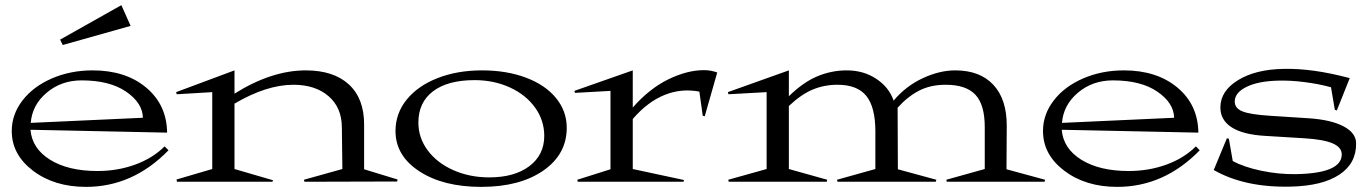

<svg xmlns="http://www.w3.org/2000/svg" viewBox="-20 -710 5355 750"><path d="M538.1 -250Q537.1 -307.6 472.9 -351.8Q408.7 -396 298.8 -396Q219.2 -396 162.4 -347.9Q105.5 -299.8 100.1 -230ZM25.9 -198.2Q25.9 -263.2 67.9 -317.6Q109.9 -372.1 182.6 -403.6Q255.4 -435.1 341.8 -435.1Q470.7 -435.1 551 -367.9Q631.3 -300.8 632.8 -191.9L99.1 -203.1Q105 -129.9 175.8 -85.9Q246.6 -42 360.8 -42Q439.5 -42 508.3 -67.1Q577.1 -92.3 623 -138.2L638.2 -123Q499 20 315.9 20Q192.4 20 109.1 -43Q25.9 -106 25.9 -198.2ZM214.8 -555.2 454.1 -689.9 490.2 -608.9 225.1 -534.2Z M670.4 -341.8 668 -350.1 896 -435.1V-344.2Q1041 -435.1 1174.3 -435.1Q1282.7 -435.1 1342.5 -380.4Q1402.3 -325.7 1402.3 -224.1V-48.8L1533.2 -8.8L1531.2 -1L1169.4 0L1167 -7.8L1317.4 -49.8L1315.4 -212.9Q1314.9 -290 1263.2 -334.5Q1211.4 -378.9 1126 -378.9Q1021.5 -378.9 896 -305.2V-49.8L1046.4 -5.9L1044.4 0H671.4L669.4 -8.8L809.1 -49.8V-350.1Z M1859.9 20Q1711.4 20 1618.2 -40.8Q1524.9 -101.6 1524.9 -198.2Q1524.9 -266.6 1568.4 -320.6Q1611.8 -374.5 1689 -404.8Q1766.1 -435.1 1862.8 -435.1Q1959 -435.1 2034.4 -406.7Q2109.9 -378.4 2151.9 -327.1Q2193.8 -275.9 2193.8 -210.9Q2193.8 -106.9 2102.1 -43.5Q2010.3 20 1859.9 20ZM1614.3 -231Q1614.3 -171.9 1650.6 -122.8Q1687 -73.7 1750.7 -45.4Q1814.5 -17.1 1891.1 -17.1Q1989.7 -17.1 2047.9 -61Q2106 -105 2106 -179.2Q2106 -239.7 2070.1 -289.8Q2034.2 -339.8 1971.7 -368.4Q1909.2 -397 1834 -397Q1729 -397 1671.6 -353.5Q1614.3 -310.1 1614.3 -231Z M2451.7 -49.8 2651.9 -6.8 2649.9 0H2236.8L2234.9 -7.8L2364.7 -48.8V-355L2226.1 -347.2L2223.6 -355L2451.7 -435.1V-290Q2516.6 -363.8 2590.3 -399.9Q2664.1 -436 2730 -436Q2756.8 -436 2781.7 -426.8L2732.9 -255.9L2725.1 -257.8L2711.9 -352.1Q2642.1 -365.7 2575.9 -339.1Q2509.8 -312.5 2451.7 -245.1Z M3486.3 -289.1 3487.3 -48.8 3637.7 -7.8 3635.3 0H3251.5L3249.5 -7.8L3399.4 -49.8V-196.8Q3399.4 -291 3364.3 -335Q3329.1 -378.9 3251.5 -378.9Q3199.2 -378.9 3154.1 -359.9Q3108.9 -340.8 3061.5 -295.9V-49.8L3211.4 -7.8L3209.5 0H2826.7L2824.7 -7.8L2974.6 -49.8V-350.1L2825.7 -341.8L2823.2 -350.1L3061.5 -435.1V-334Q3117.2 -388.7 3172.6 -411.9Q3228 -435.1 3287.6 -435.1Q3353.5 -435.1 3403.3 -401.9Q3453.1 -368.7 3470.7 -316.9Q3518.1 -373.5 3584 -404.3Q3649.9 -435.1 3711.4 -435.1Q3808.1 -435.1 3860.6 -378.4Q3913.1 -321.8 3912.6 -217.8L3911.6 -48.8L4062.5 -7.8L4060.5 0H3678.7L3676.3 -7.8L3826.7 -49.8V-213.9Q3826.7 -300.8 3790.3 -339.8Q3753.9 -378.9 3674.3 -378.9Q3613.8 -378.9 3568.8 -355.2Q3523.9 -331.5 3486.3 -289.1Z M4566.4 -250Q4565.4 -307.6 4501.2 -351.8Q4437 -396 4327.1 -396Q4247.6 -396 4190.7 -347.9Q4133.8 -299.8 4128.4 -230ZM4054.2 -198.2Q4054.2 -263.2 4096.2 -317.6Q4138.2 -372.1 4210.9 -403.6Q4283.7 -435.1 4370.1 -435.1Q4499 -435.1 4579.3 -367.9Q4659.7 -300.8 4661.1 -191.9L4127.4 -203.1Q4133.3 -129.9 4204.1 -85.9Q4274.9 -42 4389.2 -42Q4467.8 -42 4536.6 -67.1Q4605.5 -92.3 4651.4 -138.2L4666.5 -123Q4527.3 20 4344.2 20Q4220.7 20 4137.5 -43Q4054.2 -106 4054.2 -198.2Z M4721.2 -45.9 4772.5 -169.9 4780.3 -168 4795.4 -81.1Q4839.4 -57.1 4907 -43Q4974.6 -28.8 5041.5 -29.8Q5221.2 -32.7 5221.2 -106.9Q5221.2 -134.8 5185.3 -150.1Q5149.4 -165.5 5074.2 -169.9L4922.4 -179.2Q4835.9 -184.1 4791.5 -212.4Q4747.1 -240.7 4747.1 -290Q4747.1 -354.5 4815.7 -396.7Q4884.3 -439 4993.2 -440.9Q5106.9 -443.8 5252.4 -404.8L5202.1 -278.8L5194.3 -280.8L5179.2 -369.1Q5131.8 -382.3 5075.2 -389.4Q5018.6 -396.5 4972.2 -395Q4895 -393.1 4849.1 -370.6Q4803.2 -348.1 4803.2 -313Q4803.2 -287.1 4833.5 -274.9Q4863.8 -262.7 4940.4 -257.8L5092.3 -248Q5179.7 -242.2 5228.5 -216.3Q5277.3 -190.4 5277.3 -149.9Q5278.3 -71.8 5211.9 -27.8Q5145.5 16.1 5022.5 19Q4842.3 23.4 4721.2 -45.9Z"/></svg>

Font: Halibut Exp
Style: Regular
Weight: 400
Width: 7
Designer: Matteo Maggi
Foundry: Collletttivo
Version: Version 3.080 | FøM Fix